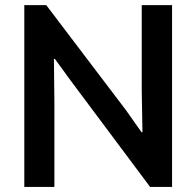

<svg xmlns="http://www.w3.org/2000/svg" viewBox="-20 -740 777 760"><path d="M76.2 -719.7H163.1L479.5 -302.7L540 -216.8H543.9L541 -385.7V-719.7H661.1V0H574.2L259.8 -420.9L197.3 -506.8H193.4L195.3 -336.9V0H76.2Z"/></svg>

Font: Reddit Sans Vanilla SemiBold
Style: Regular
Weight: 600
Designer: Stephen Hutchings
Foundry: Reddit
Version: Version 1.013